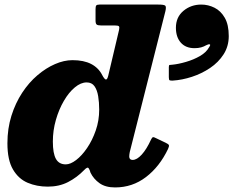

<svg xmlns="http://www.w3.org/2000/svg" viewBox="-20 -800 1022 841"><path d="M750.5 -678.5Q750.5 -637.5 772 -613.2Q793.5 -589 832 -589Q848.5 -589 861 -592.5Q873.5 -596 883.5 -602Q893 -607 898.5 -605.8Q904 -604.5 895.5 -592.5Q883.5 -570.5 855.8 -554.5Q828 -538.5 794.5 -528.8Q761 -519 734 -516.5Q726.5 -516 723 -515.5Q719.5 -515 719.5 -506.5V-462Q719.5 -450.5 722.8 -448.5Q726 -446.5 737 -447Q777.5 -449.5 820.5 -463.5Q863.5 -477.5 900.2 -502.2Q937 -527 959.5 -562.2Q982 -597.5 982 -642Q982 -692 964.5 -722.2Q947 -752.5 919.5 -766.2Q892 -780 861.5 -780Q816.5 -780 783.5 -752.5Q750.5 -725 750.5 -678.5ZM414.5 -320Q414.5 -272 399.5 -228.8Q384.5 -185.5 361.5 -151.8Q338.5 -118 313.5 -99Q288.5 -80 268 -80Q238.5 -80 225 -104Q211.5 -128 211.5 -180Q211.5 -228.5 224.8 -274.8Q238 -321 259.8 -358.2Q281.5 -395.5 307.8 -417.2Q334 -439 359.5 -439Q382 -439 393.8 -422.5Q405.5 -406 410 -378.8Q414.5 -351.5 414.5 -320ZM716 -147.5Q721.5 -159.5 719.8 -164.2Q718 -169 706 -174.5L663 -195Q654 -200 650 -199Q646 -198 641.5 -188.5Q622 -146 600.8 -122.8Q579.5 -99.5 561 -99.5Q546 -99.5 546 -115Q546 -119 546.8 -124.5Q547.5 -130 548.5 -134.5L704.5 -751Q709 -770.5 703.8 -775.2Q698.5 -780 673.5 -780H416Q404.5 -780 401.5 -775.8Q398.5 -771.5 398.5 -759.5V-710.5Q398.5 -696 403.8 -692.2Q409 -688.5 423 -688.5H483Q498.5 -688.5 501.2 -684.5Q504 -680.5 501.5 -669L454 -468Q449.5 -450 443.2 -451.8Q437 -453.5 427.5 -471.5Q411.5 -503 379.2 -519.8Q347 -536.5 297.5 -536.5Q260.5 -536.5 220.8 -519.2Q181 -502 143.8 -470.2Q106.5 -438.5 77 -393.5Q47.5 -348.5 30 -292.8Q12.5 -237 12.5 -172.5Q12.5 -99 36.8 -57.8Q61 -16.5 101 0.5Q141 17.5 189.5 17.5Q239 17.5 278 -2.5Q317 -22.5 348.5 -55Q356.5 -63.5 361.5 -65.2Q366.5 -67 369.5 -61Q371.5 -58.5 373 -54.2Q374.5 -50 376.5 -43.5Q390 -16 416 2.5Q442 21 484 21Q560 21 619.5 -24.5Q679 -70 716 -147.5Z"/></svg>

Font: Besley ExtraBold
Style: Italic
Weight: 800
Italic angle: -13°
Designer: Owen Earl
Foundry: indestructible type*
Version: Version 2.001